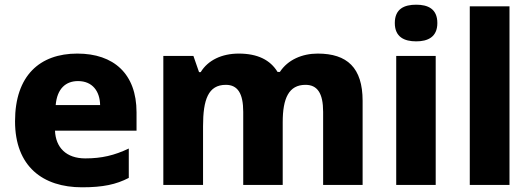

<svg xmlns="http://www.w3.org/2000/svg" viewBox="-20 -787 2260 817"><path d="M309 -559C150 -559 44 -466 44 -271C44 -78 163 10 329 10C418 10 474 -2 528 -30V-155C467 -126 413 -113 343 -113C262 -113 217 -159 214 -231H561V-309C561 -473 464 -559 309 -559ZM312 -442C374 -442 405 -398 406 -340H217C223 -410 260 -442 312 -442Z M1332 -559C1266 -559 1205 -533 1171 -481H1161C1130 -532 1076 -559 996 -559C924 -559 865 -531 834 -480H827L803 -549H675V0H844V-250C844 -363 866 -426 941 -426C991 -426 1015 -390 1015 -311V0H1183V-267C1183 -369 1209 -426 1280 -426C1330 -426 1355 -391 1355 -311V0H1523V-358C1523 -499 1457 -559 1332 -559Z M1751 -767C1701 -767 1660 -750 1660 -689C1660 -629 1701 -611 1751 -611C1800 -611 1841 -629 1841 -689C1841 -750 1800 -767 1751 -767ZM1834 -549H1666V0H1834Z M2148 0V-760H1979V0Z"/></svg>

Font: Noto Sans Telugu ExtraBold
Style: Regular
Weight: 800
Designer: Jelle Bosma - Monotype Design Team
Foundry: Monotype Imaging Inc.
Version: Version 2.005